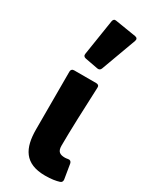

<svg xmlns="http://www.w3.org/2000/svg" viewBox="-201 -815 703 876"><g transform="rotate(30 150.5 -376.5)"><path d="M116.2 -751 86.9 -563.5C85 -552.7 89.8 -546.9 99.6 -544.9L167 -532.2C175.8 -530.3 183.6 -534.2 186.5 -543L253.9 -726.6C257.8 -737.3 253.9 -744.1 243.2 -746.1L133.8 -763.7C124 -765.6 118.2 -761.7 116.2 -751ZM64.5 -151.4C64.5 -53.7 96.7 10.7 205.1 10.7C238.3 10.7 260.7 6.8 279.3 1C288.1 -2 291 -8.8 290 -17.6L277.3 -94.7C275.4 -104.5 268.6 -109.4 258.8 -107.4C252.9 -106.4 248 -105.5 243.2 -105.5C215.8 -105.5 202.1 -114.3 202.1 -145.5C202.1 -217.8 207 -349.6 211.9 -456.1C212.9 -465.8 207 -471.7 197.3 -471.7H80.1C70.3 -471.7 64.5 -465.8 64.5 -456.1Z"/></g></svg>

Font: Ed Sans Neue
Style: Bold
Weight: 700
Designer: Stephen Hutchings
Version: Version 1.004;PS 001.004;hotconv 1.0.88;makeotf.lib2.5.64775